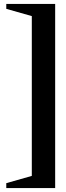

<svg xmlns="http://www.w3.org/2000/svg" viewBox="-20 -754 337 978"><path d="M261 204H12V179L142 142V-672L12 -709V-734H261Z"/></svg>

Font: Platypi
Style: Bold
Weight: 700
Designer: David Sargent
Foundry: Bolt Cutter Type
Version: Version 1.200; ttfautohint (v1.8.4.7-5d5b)